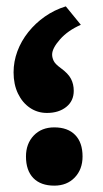

<svg xmlns="http://www.w3.org/2000/svg" viewBox="-20 -573 324 604"><path d="M150.7 11Q108.1 11 84.9 -12.8Q61.7 -36.7 61.7 -80.7Q61.7 -121 86.2 -146.7Q110.7 -172.3 150.7 -172.3Q193.2 -172.3 216.4 -148.5Q239.7 -124.7 239.7 -80.7Q239.7 -40.3 215.2 -14.7Q190.7 11 150.7 11ZM187 -553 234.3 -495Q193.3 -477 168.7 -449Q144 -421 144 -401.3Q144 -392 148.7 -381.8Q153.3 -371.7 171.3 -358.7Q194.7 -341.7 203.3 -325Q212 -308.3 212 -287.3Q212 -255.3 188.3 -236.5Q164.7 -217.7 127.7 -217.7Q98 -217.7 74.2 -233.8Q50.3 -250 36.5 -278.8Q22.7 -307.7 22.7 -345.3Q22.7 -379.3 34.7 -411.7Q46.7 -444 69 -472Q91.3 -500 121.3 -521Q151.3 -542 187 -553Z"/></svg>

Font: Lexend Medium
Style: Regular
Weight: 500
Designer: Bonnie Shaver-Troup, Thomas Jockin
Foundry: Lexend
Version: Version 1.005